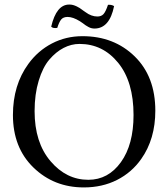

<svg xmlns="http://www.w3.org/2000/svg" viewBox="-20 -818 742 848"><path d="M410.2 -745.1Q427.2 -745.1 437 -755.6Q446.8 -766.1 457 -796.9Q473.1 -797.9 483.9 -791Q463.9 -691.9 397 -691.9Q391.1 -691.9 384.5 -693.4Q377.9 -694.8 370.4 -699Q362.8 -703.1 358.4 -706.1Q354 -709 345.5 -715.6Q336.9 -722.2 333 -724.1Q302.2 -743.2 278.8 -743.2Q259.8 -743.2 250.5 -732.2Q241.2 -721.2 232.9 -694.8Q213.9 -691.9 206.1 -700.2Q229 -798.3 286.1 -797.9Q294.9 -797.9 302.5 -795.9Q310.1 -793.9 319.1 -789.6Q328.1 -785.2 332 -782.5Q335.9 -779.8 345.9 -772.5Q356 -765.1 357.9 -764.2Q383.3 -745.1 410.2 -745.1ZM331.1 -624Q294.9 -624 261 -606.4Q227.1 -588.9 198 -554.9Q168.9 -521 150.9 -461.4Q132.8 -401.9 132.8 -327.1Q132.8 -189 202.9 -106.4Q272.9 -23.9 370.1 -23.9Q458 -23.9 513.9 -101.6Q569.8 -179.2 569.8 -310.1Q569.8 -457 502 -540.5Q434.1 -624 331.1 -624ZM666 -329.1Q666 -204.1 604 -116.2Q562 -56.2 496.8 -23.2Q431.6 9.8 350.1 9.8Q218.3 9.8 127.7 -78.1Q37.1 -166 37.1 -310.1Q37.1 -442.4 105.5 -536.1Q147.5 -593.8 209.2 -626Q271 -658.2 344.2 -658.2Q483.4 -658.2 574.7 -569.1Q666 -480 666 -329.1Z"/></svg>

Font: Linux Libertine Capitals
Style: Small Caps
Weight: 400
Designer: Philipp H. Poll
Foundry: Philipp H. Poll
Version: Version 5.1.3